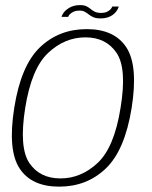

<svg xmlns="http://www.w3.org/2000/svg" viewBox="-20 -710 582 735"><path d="M206.5 4.5Q312.5 4.5 385.2 -65.2Q458 -135 484 -297Q509.5 -458.5 463.8 -528.5Q418 -598.5 312 -598.5Q205.5 -598.5 132.8 -528.8Q60 -459 34.5 -297Q9 -135.5 54.8 -65.5Q100.5 4.5 206.5 4.5ZM211.5 -27Q132 -27 92.2 -86.2Q52.5 -145.5 76.5 -297Q100.5 -447.5 164 -507.2Q227.5 -567 307 -567Q386 -567 426.2 -507.5Q466.5 -448 441.5 -297Q417.5 -146 354 -86.5Q290.5 -27 211.5 -27ZM365.5 -639.5Q379.5 -639.5 390.2 -642.8Q401 -646 409 -651.2Q417 -656.5 422.2 -662.8Q427.5 -669 430.5 -674.8Q433.5 -680.5 434.5 -685H409.5Q408.5 -680 403 -674.2Q397.5 -668.5 388.8 -664.5Q380 -660.5 368 -660.5Q352.5 -660.5 343.2 -665Q334 -669.5 327 -675.5Q320 -681.5 311 -686Q302 -690.5 286.5 -690.5Q273.5 -690.5 262.8 -687.5Q252 -684.5 244 -679.5Q236 -674.5 230 -668.8Q224 -663 220.5 -656.8Q217 -650.5 215.5 -645.5H241Q242.5 -650.5 248 -656Q253.5 -661.5 262.5 -665.5Q271.5 -669.5 284 -669.5Q296.5 -669.5 304.5 -665Q312.5 -660.5 320 -654.5Q327.5 -648.5 337.8 -644Q348 -639.5 365.5 -639.5Z"/></svg>

Font: Anybody UltraCondensed Thin ExtraLight
Style: Italic
Weight: 250
Italic angle: -10°
Version: Version 1.111